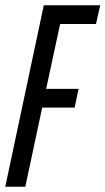

<svg xmlns="http://www.w3.org/2000/svg" viewBox="-22 -708 400 728"><path d="M-2 0 144 -688H358L342 -617H206L153 -371H276L261 -300H138L74 0Z"/></svg>

Font: Saira Ultra Condensed Medium
Style: Italic
Weight: 500
Width: 1
Italic angle: -12°
Designer: Hector Gatti with collaboration of the Omnibus-Type team
Foundry: Omnibus-Type
Version: Version 1.001; ttfautohint (v1.8)